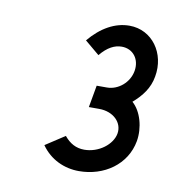

<svg xmlns="http://www.w3.org/2000/svg" viewBox="-54 -850 452 480"><g transform="rotate(10 172.5 -610.0)"><path d="M176 -420C240 -420 295 -458 306 -519C312 -554 301 -594 278 -614C301 -634 318 -656 323 -686C334 -746 296 -800 238 -800C202 -800 167 -781 137 -745L174 -714C192 -736 210 -745 228 -745C257 -745 275 -721 270 -691C265 -661 238 -638 209 -638H183L173 -582H199C236 -582 260 -557 255 -529C250 -501 217 -475 180 -475C159 -475 143 -484 129 -501L80 -469C103 -436 139 -420 176 -420Z"/></g></svg>

Font: Gauge
Style: Italic
Weight: 400
Italic angle: -80°
Designer: Daniel Pimley
Foundry: Daniel Pimley
Version: Version 1.000;PS 001.001;hotconv 1.0.56